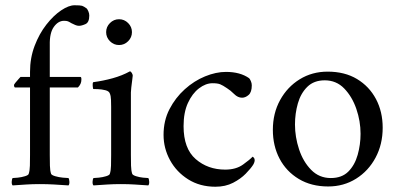

<svg xmlns="http://www.w3.org/2000/svg" viewBox="-20 -701 1513 729"><path d="M263 -681Q285 -681 291.5 -679Q298 -677 309 -669Q312 -666 315.5 -658Q319 -650 319 -642Q319 -616 304.5 -609.5Q290 -603 280 -603Q273 -603 266 -606Q259 -609 251 -613Q243 -618 238 -620Q233 -622 223 -622Q201 -622 184.5 -599Q168 -576 169 -530V-409H285Q289 -409 289 -401Q289 -399 289 -398Q289 -382 276 -369H169V-113Q169 -91 169.5 -72Q170 -53 174 -41Q176 -36 189.5 -32Q203 -28 218.5 -26.5Q234 -25 240 -25Q243 -21 243.5 -11Q244 -1 240 3Q210 1 185 -0.5Q160 -2 131 -2Q103 -2 80.5 -0.5Q58 1 28 3Q24 -1 24.5 -11Q25 -21 28 -25Q34 -25 48 -26.5Q62 -28 75 -32Q88 -36 89 -41Q93 -53 93.5 -72Q94 -91 94 -113V-369H37Q35 -369 34 -372.5Q33 -376 33 -378Q33 -380 39 -387.5Q45 -395 51.5 -402Q58 -409 58 -409H94V-428Q94 -481 111.5 -527Q129 -573 156 -607.5Q183 -642 212 -661.5Q241 -681 263 -681Z M383 -579Q383 -599 397.5 -613.5Q412 -628 432 -628Q452 -628 466.5 -613.5Q481 -599 481 -579Q481 -559 466.5 -544.5Q452 -530 432 -530Q412 -530 397.5 -544.5Q383 -559 383 -579ZM477 -113Q477 -91 477.5 -72Q478 -53 482 -41Q484 -36 496.5 -32Q509 -28 523 -26.5Q537 -25 543 -25Q546 -21 546.5 -11Q547 -1 543 3Q513 1 490.5 -0.5Q468 -2 439 -2Q411 -2 388 -0.5Q365 1 335 3Q331 -1 331.5 -11Q332 -21 335 -25Q341 -25 355.5 -26.5Q370 -28 383 -32Q396 -36 397 -41Q401 -53 401.5 -72Q402 -91 402 -113V-295Q402 -305 401.5 -321Q401 -337 397 -346Q394 -355 380 -358.5Q366 -362 352 -362.5Q338 -363 334 -363Q333 -365 332 -375Q331 -385 334 -389Q372 -394 408 -404Q444 -414 473 -430Q477 -430 480.5 -424Q484 -418 484 -414Q484 -411 482 -397Q480 -383 478.5 -369Q477 -355 477 -350Z M936 -377Q936 -351 924 -340.5Q912 -330 899 -330Q883 -330 869 -344Q855 -358 842 -366Q826 -377 816 -381Q806 -385 787 -385Q761 -385 735.5 -365.5Q710 -346 693.5 -310Q677 -274 677 -222Q677 -137 723 -97Q769 -57 835 -57Q876 -57 902.5 -76Q929 -95 939 -106Q940 -106 943.5 -102.5Q947 -99 947 -93Q947 -85 941 -75Q932 -61 913 -41.5Q894 -22 865 -7Q836 8 798 8Q739 8 694.5 -20Q650 -48 625.5 -93Q601 -138 601 -189Q601 -243 623.5 -286.5Q646 -330 681.5 -362Q717 -394 758.5 -411Q800 -428 838 -428Q892 -428 926 -404Q929 -401 932.5 -393Q936 -385 936 -377Z M1224 -429Q1289 -429 1335.5 -401Q1382 -373 1407.5 -325Q1433 -277 1433 -216Q1433 -153 1406 -102.5Q1379 -52 1332 -22.5Q1285 7 1226 7Q1162 7 1114.5 -21.5Q1067 -50 1041.5 -98.5Q1016 -147 1016 -208Q1016 -271 1043.5 -321Q1071 -371 1118 -400Q1165 -429 1224 -429ZM1213 -396Q1172 -396 1147 -371.5Q1122 -347 1111 -308.5Q1100 -270 1100 -228Q1100 -181 1115.5 -134Q1131 -87 1161.5 -56Q1192 -25 1236 -25Q1278 -25 1302.5 -49.5Q1327 -74 1338 -113Q1349 -152 1349 -193Q1349 -241 1333 -287.5Q1317 -334 1287 -365Q1257 -396 1213 -396Z"/></svg>

Font: Amiri Quran
Style: Regular
Weight: 400
Designer: Khaled Hosny
Version: Version 0.117